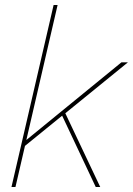

<svg xmlns="http://www.w3.org/2000/svg" viewBox="-20 -750 533 770"><path d="M493 -500 241 -295 234 -290 68 -155 74 -179 467 -500ZM211 -730 42 0H26L195 -730ZM239 -302 382 0H364L225 -295Z"/></svg>

Font: Kantumruy Pro Thin
Style: Italic
Weight: 250
Italic angle: -13°
Version: Version 1.002